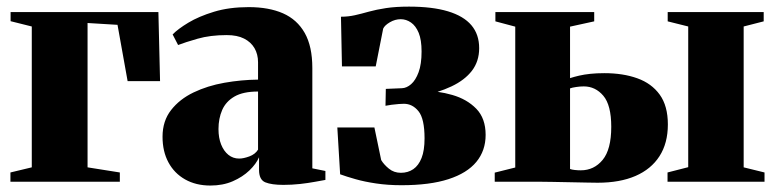

<svg xmlns="http://www.w3.org/2000/svg" viewBox="-20 -549 2342 580"><path d="M11.5 0V-28L76 -43.5V-469L12 -485V-512.5H458.5L463.5 -304H365.5L335 -474L244.5 -479.5V-43.5L342 -28V0Z M615.5 11.5Q572 11.5 539.2 -7Q506.5 -25.5 488.8 -58.5Q471 -91.5 471 -136Q471 -183.5 496.8 -216.5Q522.5 -249.5 564.8 -269.8Q607 -290 658 -299Q709 -308 759.5 -308.5V-361Q759.5 -385 748.8 -403.5Q738 -422 717.2 -432.5Q696.5 -443 665 -443Q615 -443 576.8 -432Q538.5 -421 518 -413L501.5 -445Q517.5 -461.5 549 -480.5Q580.5 -499.5 626.5 -513.5Q672.5 -527.5 731.5 -527.5Q792 -527.5 834.8 -508.8Q877.5 -490 900.5 -449.5Q923.5 -409 923.5 -343.5V-40.5L963 -32.5V-5.5Q952 -3.5 931.5 0.2Q911 4 886.2 6.8Q861.5 9.5 836 9.5Q800.5 9.5 781.5 1.8Q762.5 -6 762.5 -36V-74Q754 -54 733.5 -34.2Q713 -14.5 683.2 -1.5Q653.5 11.5 615.5 11.5ZM702.5 -70Q715.5 -70 733.2 -76.5Q751 -83 759.5 -97V-272.5Q714.5 -272.5 688.5 -257.5Q662.5 -242.5 651.2 -216.8Q640 -191 640 -159Q640 -132.5 648 -112.5Q656 -92.5 670 -81.2Q684 -70 702.5 -70Z M1193 10.5Q1151.5 10.5 1116.2 5.2Q1081 0 1053.8 -7.8Q1026.5 -15.5 1007.5 -22.5L999 -164H1111L1131.5 -65.5Q1139.5 -52 1154.8 -39.5Q1170 -27 1191 -27Q1212.5 -27 1228.5 -38Q1244.5 -49 1253.5 -71.8Q1262.5 -94.5 1262.5 -131Q1262.5 -190.5 1244.2 -213Q1226 -235.5 1200 -235.5Q1195.5 -235.5 1184.8 -234.8Q1174 -234 1162.8 -232.5Q1151.5 -231 1144.5 -229.5L1145.5 -280.5L1194 -282.5Q1208.5 -283 1222 -294.8Q1235.5 -306.5 1244.5 -330.8Q1253.5 -355 1253.5 -393.5Q1253.5 -428.5 1244.8 -449.8Q1236 -471 1221.5 -481Q1207 -491 1190.5 -491Q1173.5 -491 1157.8 -481.8Q1142 -472.5 1137.5 -462.5L1115 -348.5H1013L1010 -498.5Q1032 -498.5 1052 -503Q1072 -507.5 1094.2 -513.8Q1116.5 -520 1145.8 -524.5Q1175 -529 1215.5 -529Q1286 -529 1333.2 -514.8Q1380.5 -500.5 1404 -472.8Q1427.5 -445 1427.5 -403.5Q1427.5 -364 1405.8 -335.5Q1384 -307 1343.8 -288Q1303.5 -269 1249 -257.5L1253 -275Q1302 -275 1346.2 -262.2Q1390.5 -249.5 1418.8 -220.5Q1447 -191.5 1447 -141.5Q1447 -94 1419 -60Q1391 -26 1334.8 -7.8Q1278.5 10.5 1193 10.5Z M1996.5 0V-28L2059 -44V-469L1997 -484.5V-512.5H2287V-484.5L2226.5 -469V-43.5L2289.5 -28V0ZM1474.5 0V-27.5L1536.5 -43V-468.5L1476.5 -484.5V-512.5H1775V-484.5L1702 -468.5V-313Q1714.5 -317 1729.5 -320.5Q1744.5 -324 1763.5 -326Q1782.5 -328 1805.5 -328Q1862 -328 1905.2 -312.5Q1948.5 -297 1973 -263Q1997.5 -229 1997.5 -173Q1997.5 -116.5 1972.2 -77.2Q1947 -38 1899.8 -17.5Q1852.5 3 1785.5 3Q1775 3 1752 2.5Q1729 2 1701.8 1.5Q1674.5 1 1650 0.5Q1625.5 0 1611.5 0ZM1734.5 -34.5Q1774.5 -34.5 1800.5 -66Q1826.5 -97.5 1826.5 -166Q1826.5 -231.5 1802.5 -259.8Q1778.5 -288 1743.5 -288Q1732.5 -288 1720.5 -286.2Q1708.5 -284.5 1702 -282V-38.5Q1707 -36.5 1716.2 -35.5Q1725.5 -34.5 1734.5 -34.5Z"/></svg>

Font: Merriweather 120pt Black
Style: Regular
Weight: 900
Designer: Eben Sorkin
Foundry: Eben Sorkin
Version: Version 2.100